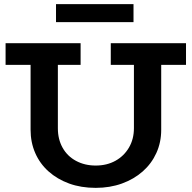

<svg xmlns="http://www.w3.org/2000/svg" viewBox="-20 -895 927 929"><path d="M443 14Q372 14 314.5 -7Q257 -28 215 -65.5Q173 -103 150.5 -154.5Q128 -206 128 -267V-630H260V-274Q260 -221 283 -180Q306 -139 348 -116.5Q390 -94 443 -94Q497 -94 538.5 -117Q580 -140 604 -181Q628 -222 628 -275V-630H760V-267Q760 -206 736.5 -154.5Q713 -103 670.5 -65.5Q628 -28 570 -7Q512 14 443 14ZM7 -581V-686H370V-581ZM516 -581V-686H880V-581ZM626 -875V-788H251V-875Z"/></svg>

Font: BioRhyme ExtraBold
Style: Bold
Weight: 700
Version: Version 1.600;gftools[0.9.33]